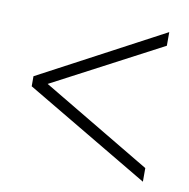

<svg xmlns="http://www.w3.org/2000/svg" viewBox="-56 -617 518 527"><g transform="rotate(10 202.5 -353.5)"><path d="M375 -145 29 -350V-378L375 -562V-524L71 -364L375 -183Z"/></g></svg>

Font: Noto Sans Myanmar UI ExtraCondensed ExtraLight
Style: Regular
Weight: 200
Width: 2
Designer: Monotype Design Team
Foundry: Monotype Imaging Inc.
Version: Version 2.103; ttfautohint (v1.8.4.7-5d5b)